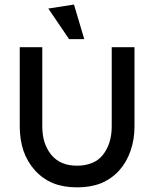

<svg xmlns="http://www.w3.org/2000/svg" viewBox="-20 -806 674 840"><path d="M317.4 13.7Q376 13.7 420.9 -3.9Q466.8 -22.5 501 -59.6Q534.2 -96.7 550.8 -145.5Q568.4 -194.3 568.4 -253.9Q568.4 -369.1 568.4 -599.6Q543 -599.6 468.8 -599.6Q468.8 -513.7 468.8 -253.9Q468.8 -214.8 459 -183.6Q449.2 -152.3 429.7 -127.9Q410.2 -103.5 381.8 -92.8Q353.5 -81.1 317.4 -81.1Q280.3 -81.1 252 -92.8Q223.6 -105.5 204.1 -128.9Q184.6 -153.3 174.8 -183.6Q165 -214.8 165 -253.9Q165 -369.1 165 -599.6Q140.6 -599.6 66.4 -599.6Q66.4 -590.8 66.4 -561.5Q66.4 -485.4 66.4 -253.9Q66.4 -194.3 83 -145.5Q99.6 -97.7 133.8 -59.6Q168 -22.5 213.9 -3.9Q258.8 13.7 317.4 13.7ZM282.2 -634.8Q298.8 -634.8 348.6 -634.8Q337.9 -672.9 303.7 -786.1Q275.4 -782.2 191.4 -768.6Q213.9 -735.4 282.2 -634.8Z"/></svg>

Font: TextaAlt
Style: Bold
Weight: 400
Designer: Daniel Hernandez & Miguel Hernandez
Version: Version 1.005;com.myfonts.easy.latinotype.texta.alt-bold.wfk